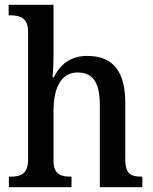

<svg xmlns="http://www.w3.org/2000/svg" viewBox="-20 -780 638 800"><path d="M17 0H278V-44H275C235 -44 203 -52 203 -111V-318C203 -412 233 -478 304 -478C372 -478 396 -428 396 -342V0H573V-44H570C528 -44 502 -53 502 -116V-351C502 -488 447 -547 343 -547C273 -547 230 -510 204 -458H199C200 -466 203 -512 203 -549V-760H16V-716H25C60 -716 97 -707 97 -649V-116C97 -53 64 -44 24 -44H17Z"/></svg>

Font: Noto Serif Hebrew SemiCondensed Medium
Style: Regular
Weight: 500
Width: 4
Designer: Monotype Design Team
Foundry: Monotype Imaging Inc.
Version: Version 2.004